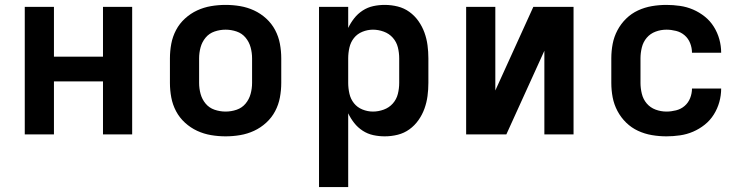

<svg xmlns="http://www.w3.org/2000/svg" viewBox="-20 -548 3040 783"><path d="M81 0V-520H200V-317H400V-520H519V0H400V-216H200V0Z M900 8Q870 8 840.5 3Q811 -2 784 -14.5Q757 -27 734.5 -47.5Q712 -68 698 -94.5Q684 -121 678.5 -150.5Q673 -180 673 -210V-310Q673 -340 678.5 -369.5Q684 -399 698 -425.5Q712 -452 734.5 -472.5Q757 -493 784 -505.5Q811 -518 840.5 -523Q870 -528 900 -528Q930 -528 959.5 -523Q989 -518 1016 -505.5Q1043 -493 1065.5 -472.5Q1088 -452 1102 -425.5Q1116 -399 1121.5 -369.5Q1127 -340 1127 -310V-210Q1127 -180 1121.5 -150.5Q1116 -121 1102 -94.5Q1088 -68 1065.5 -47.5Q1043 -27 1016 -14.5Q989 -2 959.5 3Q930 8 900 8ZM900 -93Q923 -93 945 -100.5Q967 -108 981.5 -125.5Q996 -143 1002 -165Q1008 -187 1008 -210V-310Q1008 -333 1002 -355Q996 -377 981.5 -394.5Q967 -412 945 -419.5Q923 -427 900 -427Q877 -427 855 -419.5Q833 -412 818.5 -394.5Q804 -377 798 -355Q792 -333 792 -310V-210Q792 -187 798 -165Q804 -143 818.5 -125.5Q833 -108 855 -100.5Q877 -93 900 -93Z M1281 215V-520H1400V-434Q1410 -455 1424.5 -473.5Q1439 -492 1459 -505Q1479 -518 1502 -523Q1525 -528 1549 -528Q1576 -528 1602 -521.5Q1628 -515 1649.5 -499.5Q1671 -484 1686.5 -462Q1702 -440 1711 -415Q1720 -390 1723.5 -363.5Q1727 -337 1727 -310V-210Q1727 -183 1723.5 -156.5Q1720 -130 1711 -105Q1702 -80 1686.5 -58Q1671 -36 1649.5 -20.5Q1628 -5 1602 1.5Q1576 8 1549 8Q1525 8 1502 3Q1479 -2 1459 -15Q1439 -28 1424.5 -46.5Q1410 -65 1400 -86V215ZM1501 -93Q1523 -93 1545 -101Q1567 -109 1582 -126Q1597 -143 1602.5 -165Q1608 -187 1608 -210V-310Q1608 -333 1602.5 -355Q1597 -377 1582 -394Q1567 -411 1545 -419Q1523 -427 1501 -427Q1479 -427 1458 -418.5Q1437 -410 1423.5 -393Q1410 -376 1405 -354Q1400 -332 1400 -310V-210Q1400 -188 1405 -166Q1410 -144 1423.5 -127Q1437 -110 1458 -101.5Q1479 -93 1501 -93Z M1881 0V-520H2000V-179L2155 -520H2319V0H2200V-341L2045 0Z M2698 8Q2668 8 2638.5 3Q2609 -2 2582 -14.5Q2555 -27 2533.5 -48Q2512 -69 2498 -95.5Q2484 -122 2478.5 -151Q2473 -180 2473 -210V-310Q2473 -340 2478.5 -369Q2484 -398 2498 -424.5Q2512 -451 2533.5 -472Q2555 -493 2582 -505.5Q2609 -518 2638.5 -523Q2668 -528 2698 -528Q2725 -528 2753 -524Q2781 -520 2806.5 -509Q2832 -498 2854 -480.5Q2876 -463 2891 -439Q2906 -415 2913.5 -388Q2921 -361 2921 -333H2802Q2802 -353 2794.5 -372Q2787 -391 2772 -404Q2757 -417 2737 -422Q2717 -427 2698 -427Q2675 -427 2653.5 -419Q2632 -411 2617.5 -394Q2603 -377 2597.5 -354.5Q2592 -332 2592 -310V-210Q2592 -188 2597.5 -165.5Q2603 -143 2617.5 -126Q2632 -109 2653.5 -101Q2675 -93 2698 -93Q2717 -93 2737 -98Q2757 -103 2772 -116Q2787 -129 2794.5 -148Q2802 -167 2802 -187H2921Q2921 -159 2913.5 -132Q2906 -105 2891 -81Q2876 -57 2854 -39.5Q2832 -22 2806.5 -11Q2781 0 2753 4Q2725 8 2698 8Z"/></svg>

Font: Iosevka Book
Style: Bold
Weight: 700
Designer: Belleve Invis
Foundry: Belleve Invis
Version: Version 28.0.7; ttfautohint (v1.8.3)